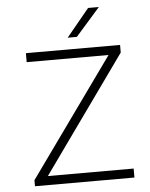

<svg xmlns="http://www.w3.org/2000/svg" viewBox="-59 -930 767 979"><g transform="rotate(-5 324.5 -441.0)"><path d="M80 0ZM589 -46V0H80V-31L512 -634H93V-680H575V-641L150 -46ZM429 -882H484L359 -740H312Z"/></g></svg>

Font: Martel Sans ExtraLight
Style: Regular
Weight: 275
Designer: Dan Reynolds and Mathieu Réguer
Foundry: Dan Reynolds and Mathieu Réguer
Version: Version 1.002; ttfautohint (v1.1) -l 5 -r 5 -G 72 -x 0 -D la